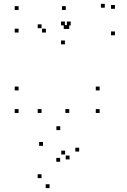

<svg xmlns="http://www.w3.org/2000/svg" viewBox="-20 -576 660 996"><path d="M76.4 -524.2V-544.2H56.4V-524.2ZM76.4 -407.2V-427.2H56.4V-407.2ZM218.1 -407.2V-427.2H198.1V-407.2ZM195.6 -429.7V-449.7H175.6V-429.7ZM195.6 9.8V-10.2H175.6V9.8ZM339.2 9.8V-10.2H319.2V9.8ZM339.2 -425.8V-445.8H319.2V-425.8ZM330.6 -425.8V-445.8H310.6V-425.8ZM321.4 -524.2V-544.2H301.4V-524.2ZM576.1 -530.2V-550.2H556.1V-530.2ZM523.6 -536.1V-556.1H503.6V-536.1ZM346.8 -444.3V-464.3H326.8V-444.3ZM316.6 -444.3V-464.3H296.6V-444.3ZM316.6 -346V-366H296.6V-346ZM576.1 -392.9V-412.9H556.1V-392.9ZM496.8 10V-10H476.8V10ZM496.8 -107V-127H476.8V-107ZM76.4 -107V-127H56.4V-107ZM76.4 10V-10H56.4V10ZM340.8 250.9V230.9H320.8V250.9ZM317.8 225.4V205.4H297.8V225.4ZM195.4 348V328H175.4V348ZM237.1 399.8V379.8H217.1V399.8ZM390.7 210.2V190.2H370.7V210.2ZM292.5 98.9V78.9H272.5V98.9ZM202.9 180.6V160.6H182.9V180.6ZM292 263.1V243.1H272V263.1Z"/></svg>

Font: Monaspace Neon Dots Var
Style: Regular
Weight: 400
Designer: Riley Cran and the Lettermatic Team
Version: Version 1.100 (Monaspace Neon Dots)